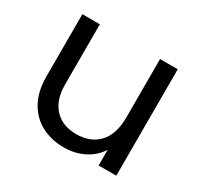

<svg xmlns="http://www.w3.org/2000/svg" viewBox="-123 -698 887 856"><g transform="rotate(30 320.0 -270.0)"><path d="M563 -548V0H472V-81Q446 -39 399.5 -15.5Q353 8 297 8Q233 8 182 -18.5Q131 -45 101.5 -98Q72 -151 72 -227V-548H162V-239Q162 -158 203 -114.5Q244 -71 315 -71Q388 -71 430 -116Q472 -161 472 -247V-548Z"/></g></svg>

Font: Fz Poppins
Style: Regular
Weight: 400
Designer: Ninad Kale (Devanagari), Jonny Pinhorn (Latin)
Foundry: Indian Type Foundry
Version: Vit hóa bi Vntype.Com & FontZin.Com